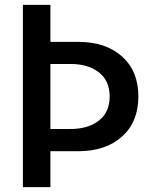

<svg xmlns="http://www.w3.org/2000/svg" viewBox="-20 -770 628 790"><path d="M74.2 0V-750H187.5V-597.7H303.2Q414.6 -597.7 481.9 -537.8Q549.3 -478 549.3 -373Q549.3 -268.1 481.9 -208Q414.6 -147.9 303.2 -147.9H187.5V0ZM187.5 -239.3H270Q342.3 -239.3 386.7 -273.7Q431.2 -308.1 431.2 -373Q431.2 -438 386.7 -472.4Q342.3 -506.8 270 -506.8H187.5Z"/></svg>

Font: Spartan MB SemBd
Style: Regular
Weight: 600
Designer: Matt Bailey, Mirko Velimirovic
Foundry: Matt Bailey
Version: Version 1.005